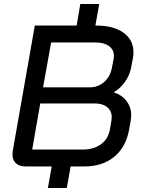

<svg xmlns="http://www.w3.org/2000/svg" viewBox="-20 -827 711 954"><path d="M546 -369V-368Q586 -355 609 -324.5Q632 -294 632 -254Q632 -246 630 -230L621 -180Q605 -95 547 -47.5Q489 0 399 0H331L312 107H218L237 0H106Q76 0 59 -16Q42 -32 42 -59Q42 -70 43 -75L153 -700H361L379 -807H473L454 -700H459Q544 -700 593.5 -664.5Q643 -629 643 -568Q643 -550 641 -541L631 -489Q624 -453 601.5 -421Q579 -389 546 -369ZM546 -550Q546 -580 521.5 -598Q497 -616 454 -616H234L194 -393H426Q467 -393 497.5 -419.5Q528 -446 536 -490L545 -536Q546 -541 546 -550ZM535 -246Q535 -276 512.5 -294.5Q490 -313 451 -313H180L140 -84H392Q446 -84 481.5 -110Q517 -136 526 -183L534 -230Q535 -235 535 -246Z"/></svg>

Font: Bai Jamjuree Medium
Style: Italic
Weight: 500
Italic angle: -10°
Version: Version 1.000; ttfautohint (v1.6)